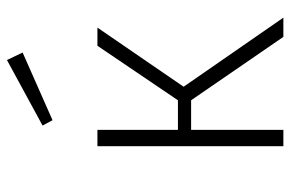

<svg xmlns="http://www.w3.org/2000/svg" viewBox="-158 -658 816 539"><g transform="rotate(-90 249.5 -388.0)"><path d="M351 -776 167 -676 182 -648 372 -732ZM442 -522H391L238 -296H155V-522H109V0H155V-259H238L416 0H470L276 -280Z"/></g></svg>

Font: Fira Sans ExtraLight
Style: Regular
Weight: 200
Designer: bBox Type GmbH & Carrois Corporate GbR & Edenspiekermann AG
Foundry: bBox Type GmbH & Carrois Corporate GbR & Edenspiekermann AG
Version: Version 4.300;PS 004.300;hotconv 1.0.88;makeotf.lib2.5.64775